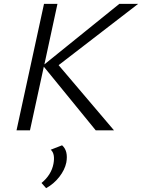

<svg xmlns="http://www.w3.org/2000/svg" viewBox="-20 -678 739 999"><path d="M699 -658 285 -339 573 0H478L208 -331L136 0H66L209 -658H279L211 -343L601 -658ZM303 78Q336 107 325 168Q317 206 288.5 242.5Q260 279 220 301L196 274Q247 232 258 175Q268 122 244 101Z"/></svg>

Font: EauTest
Style: Italic
Weight: 400
Italic angle: -12°
Designer: Christian Thalmann (Catharsis Fonts)
Version: Version 0.001;PS 000.001;hotconv 1.0.88;makeotf.lib2.5.64775